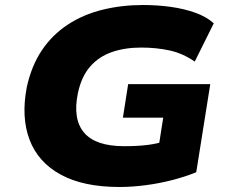

<svg xmlns="http://www.w3.org/2000/svg" viewBox="-20 -736 923 767"><path d="M457 11Q313 11 222.5 -38.5Q132 -88 98 -178Q64 -268 87 -388Q106 -474 147.5 -535.5Q189 -597 250.5 -637.5Q312 -678 389 -697Q466 -716 551 -716Q609 -716 662.5 -708.5Q716 -701 760.5 -685Q805 -669 834 -643L758 -490Q710 -523 657.5 -534.5Q605 -546 543 -546Q479 -546 427 -528Q375 -510 340 -470Q305 -430 291 -363Q270 -260 316 -206Q362 -152 476 -152Q529 -152 569.5 -157Q610 -162 649 -175L609 -119L632 -266H471L492 -400H820L764 -48Q720 -30 667.5 -16.5Q615 -3 560.5 4Q506 11 457 11Z"/></svg>

Font: Nunito Sans 7pt SemiExpanded Black
Style: Italic
Weight: 900
Width: 6
Italic angle: -9°
Designer: Vernon Adams
Foundry: Vernon Adams
Version: Version 3.101;gftools[0.9.27]